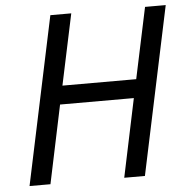

<svg xmlns="http://www.w3.org/2000/svg" viewBox="-51 -764 787 814"><g transform="rotate(-5 342.0 -357.0)"><path d="M42 0 193 -714H282L218 -412H532L596 -714H684L533 0H445L515 -333H201L131 0Z"/></g></svg>

Font: Noto IKEA Latin
Style: Italic
Weight: 400
Italic angle: -12°
Designer: Monotype Design Team
Foundry: Monotype Imaging Inc.
Version: Version 1.0